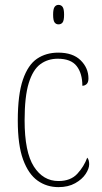

<svg xmlns="http://www.w3.org/2000/svg" viewBox="-20 -758 417 788"><path d="M220 10Q172 10 134.5 -16.5Q97 -43 75 -102.5Q53 -162 53 -263Q53 -370 74 -431Q95 -492 132 -517Q169 -542 219 -542Q279 -542 311 -510.5Q343 -479 343 -436Q343 -420 335.5 -413Q328 -406 318 -406Q318 -457 294.5 -487Q271 -517 217 -517Q176 -517 145.5 -494.5Q115 -472 98 -417Q81 -362 81 -264Q81 -134 119 -74.5Q157 -15 220 -15Q270 -15 297.5 -45Q325 -75 338 -111Q346 -102 346 -84Q346 -66 331.5 -44Q317 -22 288.5 -6Q260 10 220 10ZM220 -658Q210 -658 204 -666Q198 -674 198 -698Q198 -721 204 -729.5Q210 -738 220 -738Q231 -738 237 -729.5Q243 -721 243 -698Q243 -674 237 -666Q231 -658 220 -658Z"/></svg>

Font: Noto Serif Tamil Condensed Thin
Style: Regular
Weight: 100
Width: 3
Designer: Indian Type Foundry, Tom Grace, and the Monotype Design Team
Foundry: Monotype Imaging Inc.
Version: Version 2.004; ttfautohint (v1.8.4.7-5d5b)